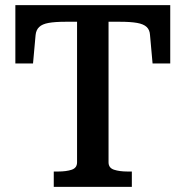

<svg xmlns="http://www.w3.org/2000/svg" viewBox="-20 -730 725 750"><path d="M281 -96V-645H236Q195 -645 170 -640.5Q145 -636 133 -624.5Q121 -613 119 -593L109 -482H40V-710H645V-482H576L566 -593Q565 -613 553 -624.5Q541 -636 515.5 -640.5Q490 -645 449 -645H404V-96Q404 -74 425.5 -67Q447 -60 478 -60H495V0H190V-60H207Q239 -60 260 -67Q281 -74 281 -96Z"/></svg>

Font: Roboto Serif SemiCondensed Medium
Style: Regular
Weight: 500
Width: 4
Designer: Greg Gazdowicz
Foundry: Commercial Type
Version: Version 1.007